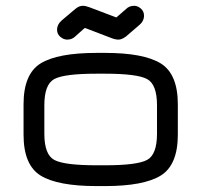

<svg xmlns="http://www.w3.org/2000/svg" viewBox="-20 -629 681 649"><path d="M273.4 -532.2 357.4 -500C365.9 -496.7 373.7 -495.1 380.9 -495.1C388 -495.1 396.5 -498.7 406.2 -505.9L449.2 -543C460.9 -552.1 466.8 -563.2 466.8 -576.2C466.8 -585.9 463.2 -593.9 456.1 -600.1C448.9 -606.3 441.4 -609.4 433.6 -609.4C422.5 -609.4 413.4 -605.8 406.2 -598.6L377 -573.2C375 -571.3 373.7 -570.3 373 -570.3C371.7 -570.3 369.8 -571 367.2 -572.3L282.2 -604.5C273.8 -607.7 266.3 -609.4 259.8 -609.4C251.3 -609.4 242.8 -605.8 234.4 -598.6L190.4 -561.5C178.7 -551.8 172.9 -540.7 172.9 -528.3C172.9 -518.6 176.6 -510.6 184.1 -504.4C191.6 -498.2 199.2 -495.1 207 -495.1C218.1 -495.1 227.2 -498.7 234.4 -505.9L262.7 -531.2C264.6 -533.2 266.3 -534.2 267.6 -534.2C268.9 -534.2 270.8 -533.5 273.4 -532.2ZM335 0C422.2 0 485 -11.9 523.4 -35.6C561.8 -59.4 581.1 -105.5 581.1 -173.8V-276.4C581.1 -344.7 561.8 -390.8 523.4 -414.6C485 -438.3 422.2 -450.2 335 -450.2H306.6C218.8 -450.2 155.6 -438.3 117.2 -414.6C78.8 -390.8 59.6 -344.7 59.6 -276.4V-173.8C59.6 -105.5 78.8 -59.4 117.2 -35.6C155.6 -11.9 218.8 0 306.6 0ZM306.6 -70.3C233.7 -70.3 186 -76.3 163.6 -88.4C141.1 -100.4 129.9 -129.9 129.9 -176.8V-273.4C129.9 -320.3 141.1 -349.8 163.6 -361.8C186 -373.9 233.7 -379.9 306.6 -379.9H335C407.2 -379.9 454.6 -373.9 477.1 -361.8C499.5 -349.8 510.7 -320.3 510.7 -273.4V-176.8C510.7 -129.9 499.5 -100.4 477.1 -88.4C454.6 -76.3 407.2 -70.3 335 -70.3Z"/></svg>

Font: Jura
Style: DemiBold
Weight: 600
Version: Version 2.5.1